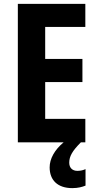

<svg xmlns="http://www.w3.org/2000/svg" viewBox="-20 -734 507 990"><path d="M337 105C337 72 353 44 397 0H420V-121H213V-311H405V-430H213V-595H420V-714H72V0H308C261 39 236 85 236 129C236 195 277 236 353 236C382 236 404 230 421 223V138C410 143 397 147 379 147C353 147 337 131 337 105Z"/></svg>

Font: Noto Sans Myanmar Condensed
Style: Bold
Weight: 700
Width: 3
Designer: Monotype Design Team
Foundry: Monotype Imaging Inc.
Version: Version 2.107